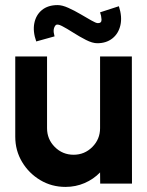

<svg xmlns="http://www.w3.org/2000/svg" viewBox="-20 -722 579 755"><path d="M40 -184.5V-500H165V-218Q165 -174.5 195.5 -144Q226 -113.5 269.5 -113.5Q312.5 -113.5 343 -144Q373.5 -174.5 373.5 -218V-500H498.5L499 0H374L373.5 -44Q348 -17.5 312.8 -2.2Q277.5 13 237.5 13Q183 13 138.2 -13.8Q93.5 -40.5 66.8 -85.2Q40 -130 40 -184.5ZM362.5 -552Q343.5 -552 318 -565Q292.5 -578 267.5 -594Q242.5 -610 223.5 -619.8Q204.5 -629.5 198.5 -622.5Q192.5 -615.5 191.2 -605.2Q190 -595 194.5 -579L122.5 -559Q108.5 -598.5 115 -631Q121.5 -663.5 145.2 -682.8Q169 -702 206.5 -702Q224.5 -702 248.5 -691.2Q272.5 -680.5 296.2 -666.5Q320 -652.5 338.8 -641.8Q357.5 -631 365 -631Q380 -631 379.2 -645.5Q378.5 -660 373.5 -673.5L447.5 -697.5Q461 -656 453.5 -623Q446 -590 422 -571Q398 -552 362.5 -552Z"/></svg>

Font: Urbanist
Style: Bold
Weight: 700
Designer: Corey Hu
Foundry: Corey Hu
Version: Version 1.330; ttfautohint (v1.8.4.7-5d5b)